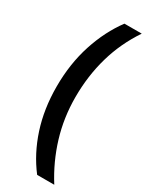

<svg xmlns="http://www.w3.org/2000/svg" viewBox="-228 -769 759 971"><g transform="rotate(30 152.0 -283.5)"><path d="M47 -279Q47 -412 84 -525.5Q121 -639 185 -725H286Q220 -627 188 -515.5Q156 -404 156 -280Q156 -160 189.5 -50Q223 60 285 158H185Q119 72 83 -38.5Q47 -149 47 -279Z"/></g></svg>

Font: Noto Sans Arabic ExtCond SemBd
Style: Regular
Weight: 600
Width: 2
Designer: Monotype Design Team, Nadine Chahine, Nizar Qandah and Khaled Hosny
Foundry: Monotype Imaging Inc.
Version: Version 2.012; ttfautohint (v1.8.4.7-5d5b)